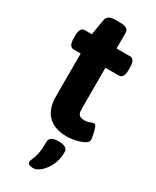

<svg xmlns="http://www.w3.org/2000/svg" viewBox="-225 -709 817 1008"><g transform="rotate(30 183.0 -205.0)"><path d="M237 8Q164 8 124.5 -31.5Q85 -71 85 -145V-406H43Q13 -406 13 -456V-473Q13 -523 43 -523H85L101 -618Q107 -650 152 -650H185Q235 -650 235 -618V-523H316Q346 -523 346 -473V-456Q346 -406 316 -406H235V-155Q235 -131 244.5 -121.5Q254 -112 276 -112Q296 -112 309 -118Q322 -124 330 -124Q339 -124 345 -106.5Q351 -89 355 -69Q359 -49 359 -40Q359 -26 340 -15.5Q321 -5 293 1.5Q265 8 237 8ZM170 240Q157 240 146.5 236.5Q136 233 136 220Q136 212 142.5 199.5Q149 187 155 161Q161 135 161 86Q161 51 217 51Q271 51 271 86Q271 130 254 165Q237 200 213.5 220Q190 240 170 240Z"/></g></svg>

Font: Asap Semi Expanded
Style: Bold
Weight: 700
Width: 6
Designer: Pablo Cosgaya
Foundry: Omnibus-Type
Version: Version 3.001; ttfautohint (v1.8.4.7-5d5b)